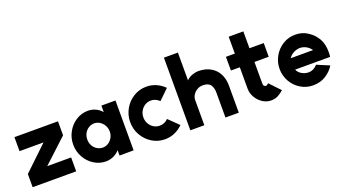

<svg xmlns="http://www.w3.org/2000/svg" viewBox="-59 -1341 3494 1947"><g transform="rotate(-20 1688.5 -368.0)"><path d="M511 -372 253 -133H511V17H41V-125L300 -372H41V-523H511Z M969 -247Q969 -283 952 -313Q935 -343 907.5 -360.5Q880 -378 848 -378Q816 -378 788 -361Q760 -344 743.5 -314Q727 -284 727 -247Q727 -210 743.5 -180.5Q760 -151 788 -134Q816 -117 848 -117Q880 -117 907.5 -134Q935 -151 952 -181Q969 -211 969 -247ZM832 -520Q874 -520 912.5 -502.5Q951 -485 979 -452V-522H1131V16L979 17V-41Q951 -9 912 8.5Q873 26 832 26Q762 26 703 -11.5Q644 -49 609.5 -111.5Q575 -174 575 -247Q575 -320 609.5 -382.5Q644 -445 703 -482.5Q762 -520 832 -520Z M1558 -167 1665 -63Q1627 -24 1577 -2Q1527 20 1471 20Q1396 20 1333 -18.5Q1270 -57 1233 -122Q1196 -187 1196 -263Q1196 -340 1233 -405Q1270 -470 1333 -508.5Q1396 -547 1471 -547Q1527 -547 1577 -525Q1627 -503 1665 -464L1558 -360Q1517 -399 1467 -399Q1432 -399 1402.5 -381Q1373 -363 1355.5 -331.5Q1338 -300 1338 -263Q1338 -226 1355.5 -195Q1373 -164 1402.5 -146Q1432 -128 1467 -128Q1519 -128 1558 -167Z M2015 -364Q1980 -364 1952 -347Q1924 -330 1908 -303.5Q1892 -277 1892 -250V22H1741V-762H1892V-462Q1919 -491 1957.5 -503Q1996 -515 2017 -515Q2101 -515 2156.5 -481Q2212 -447 2238 -392Q2264 -337 2264 -274V22H2120V-250Q2120 -299 2097 -331.5Q2074 -364 2015 -364Z M2616 18Q2569 18 2526.5 -9Q2484 -36 2457.5 -81Q2431 -126 2431 -176V-407H2335V-555H2431V-737H2589V-555H2743V-407H2589V-176Q2589 -140 2616 -140Q2623 -140 2627.5 -142.5Q2632 -145 2645 -157L2753 -43Q2723 -15 2690 1.5Q2657 18 2616 18Z M3069 -383Q3037 -383 3003 -366Q2969 -349 2947 -317H3189Q3165 -351 3133 -367Q3101 -383 3069 -383ZM3069 -526Q3141 -526 3193 -494Q3245 -462 3271 -428Q3297 -394 3303 -379Q3331 -327 3331 -244Q3331 -216 3328 -193H2950Q2963 -160 2998 -140Q3033 -120 3070 -120Q3099 -120 3124.5 -133.5Q3150 -147 3166 -167L3300 -111Q3267 -56 3207.5 -18Q3148 20 3069 20Q2997 20 2936 -17Q2875 -54 2839.5 -116.5Q2804 -179 2804 -252Q2804 -325 2839.5 -388Q2875 -451 2936 -488.5Q2997 -526 3069 -526Z"/></g></svg>

Font: SUIT Heavy
Style: Regular
Weight: 900
Designer: Sunn Youn; Korean Glyphs from Source Han Sans (Sandoll Communications; Soo-young Jang, Joo-yeon Kang)
Foundry: Sunn
Version: Version 1.006